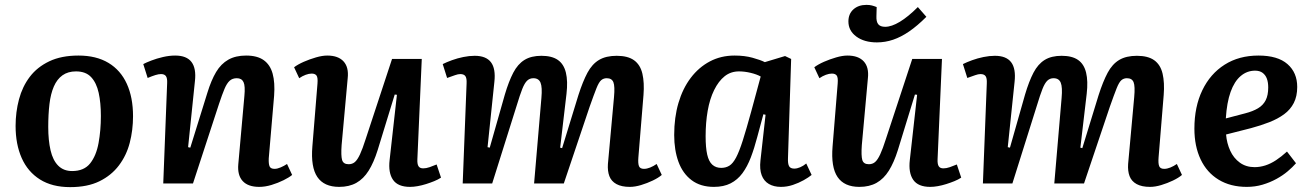

<svg xmlns="http://www.w3.org/2000/svg" viewBox="-20 -753 5384 788"><path d="M268 15Q194 15 144 -16.5Q94 -48 69 -104.5Q44 -161 44 -236Q44 -293 58 -345.5Q72 -398 102.5 -438Q133 -478 182.5 -501.5Q232 -525 302 -525Q375 -525 425 -495Q475 -465 500.5 -409Q526 -353 526 -276Q526 -219 512.5 -167Q499 -115 468 -74Q437 -33 388 -9Q339 15 268 15ZM276 -51Q325 -51 350 -82.5Q375 -114 384.5 -166Q394 -218 394 -277Q394 -331 385 -372Q376 -413 354 -436.5Q332 -460 292 -460Q259 -460 236.5 -444Q214 -428 201 -398Q188 -368 183 -326Q178 -284 178 -232Q178 -177 187.5 -136Q197 -95 219 -73Q241 -51 276 -51Z M1179 -35Q1167 -25 1144 -13.5Q1121 -2 1094.5 6Q1068 14 1044 14Q998 14 976 -10Q954 -34 958 -79L983 -359Q987 -400 979.5 -416Q972 -432 952 -432Q934 -432 922.5 -421.5Q911 -411 901.5 -388.5Q892 -366 879 -327L772 0H650L666 -412Q667 -432 661 -440.5Q655 -449 641 -449Q631 -449 618 -445Q605 -441 586 -433L568 -490Q579 -496 601 -504.5Q623 -513 649 -519Q675 -525 699 -525Q746 -525 766 -498.5Q786 -472 780 -420L752 -149L761 -147L831 -372Q847 -424 867 -457.5Q887 -491 917 -508Q947 -525 990 -525Q1036 -525 1062.5 -506Q1089 -487 1099 -450.5Q1109 -414 1105 -360L1083 -103Q1082 -80 1086.5 -70Q1091 -60 1107 -60Q1118 -60 1132 -66Q1146 -72 1158 -80Z M1187 -477Q1203 -489 1227 -499.5Q1251 -510 1277 -517.5Q1303 -525 1323 -525Q1368 -525 1390 -501Q1412 -477 1407 -432L1382 -157Q1379 -114 1384 -96.5Q1389 -79 1411 -79Q1426 -79 1436.5 -88Q1447 -97 1457.5 -119.5Q1468 -142 1481 -183L1589 -511H1711L1693 -100Q1692 -80 1697.5 -71Q1703 -62 1717 -62Q1729 -62 1743.5 -67Q1758 -72 1772 -78L1790 -24Q1778 -16 1762 -9.5Q1746 -3 1728.5 2.5Q1711 8 1694 11Q1677 14 1663 14Q1613 14 1593 -15Q1573 -44 1579 -96L1609 -364L1600 -365L1530 -137Q1514 -86 1493 -52.5Q1472 -19 1442.5 -2.5Q1413 14 1372 14Q1310 14 1282.5 -26.5Q1255 -67 1262 -152L1283 -410Q1285 -435 1279 -443Q1273 -451 1259 -451Q1248 -451 1234.5 -446Q1221 -441 1208 -432Z M2202 -351Q2206 -395 2198.5 -413.5Q2191 -432 2169 -432Q2154 -432 2143.5 -422Q2133 -412 2123.5 -388Q2114 -364 2101 -321L2000 0H1879L1895 -411Q1896 -432 1890 -440.5Q1884 -449 1869 -449Q1860 -449 1847.5 -444.5Q1835 -440 1815 -433L1797 -490Q1813 -498 1835 -506Q1857 -514 1881.5 -519Q1906 -524 1928 -524Q1975 -524 1995 -497.5Q2015 -471 2009 -417L1981 -149L1990 -147L2052 -365Q2068 -419 2086.5 -454.5Q2105 -490 2132.5 -507Q2160 -524 2202 -524Q2245 -524 2269.5 -507Q2294 -490 2302.5 -455Q2311 -420 2305 -368L2279 -147L2287 -145L2354 -363Q2372 -419 2391 -454.5Q2410 -490 2438.5 -507Q2467 -524 2511 -524Q2557 -524 2582.5 -505.5Q2608 -487 2616.5 -450.5Q2625 -414 2621 -363L2600 -107Q2598 -82 2602.5 -71Q2607 -60 2623 -60Q2635 -60 2648.5 -65.5Q2662 -71 2675 -80L2696 -35Q2682 -23 2659 -12Q2636 -1 2611 6.5Q2586 14 2565 14Q2531 14 2510 2.5Q2489 -9 2481 -30Q2473 -51 2475 -80L2500 -355Q2504 -399 2497.5 -415.5Q2491 -432 2470 -432Q2457 -432 2447.5 -424Q2438 -416 2428 -391Q2418 -366 2400 -315L2294 0H2172Z M3214 -104Q3213 -81 3218.5 -71Q3224 -61 3240 -61Q3251 -61 3264 -66.5Q3277 -72 3289 -82L3311 -35Q3299 -25 3278.5 -13.5Q3258 -2 3234 6Q3210 14 3185 14Q3156 14 3135.5 2Q3115 -10 3106 -34Q3097 -58 3101 -94L3122 -282L3113 -284L3088 -191Q3076 -145 3061.5 -107Q3047 -69 3027 -42Q3007 -15 2978.5 -0.5Q2950 14 2910 14Q2855 14 2818.5 -13.5Q2782 -41 2764.5 -89Q2747 -137 2747 -199Q2747 -271 2764.5 -330.5Q2782 -390 2815 -433.5Q2848 -477 2893.5 -501Q2939 -525 2995 -525Q3036 -525 3068.5 -516Q3101 -507 3119 -498L3202 -523L3227 -511ZM2940 -64Q2959 -64 2973.5 -73Q2988 -82 3001 -106.5Q3014 -131 3028.5 -176.5Q3043 -222 3063 -295L3102 -439Q3086 -448 3061 -454Q3036 -460 3013 -460Q2979 -460 2954 -440Q2929 -420 2911 -383.5Q2893 -347 2884.5 -298.5Q2876 -250 2876 -194Q2876 -147 2882.5 -118.5Q2889 -90 2903.5 -77Q2918 -64 2940 -64Z M3322 -477Q3338 -489 3362 -499.5Q3386 -510 3412 -517.5Q3438 -525 3458 -525Q3503 -525 3525 -501Q3547 -477 3542 -432L3517 -157Q3514 -114 3519 -96.5Q3524 -79 3546 -79Q3561 -79 3571.5 -88Q3582 -97 3592.5 -119.5Q3603 -142 3616 -183L3724 -511H3846L3828 -100Q3827 -80 3832.5 -71Q3838 -62 3852 -62Q3864 -62 3878.5 -67Q3893 -72 3907 -78L3925 -24Q3913 -16 3897 -9.5Q3881 -3 3863.5 2.5Q3846 8 3829 11Q3812 14 3798 14Q3748 14 3728 -15Q3708 -44 3714 -96L3744 -364L3735 -365L3665 -137Q3649 -86 3628 -52.5Q3607 -19 3577.5 -2.5Q3548 14 3507 14Q3445 14 3417.5 -26.5Q3390 -67 3397 -152L3418 -410Q3420 -435 3414 -443Q3408 -451 3394 -451Q3383 -451 3369.5 -446Q3356 -441 3343 -432ZM3579 -579Q3527 -579 3494.5 -603Q3462 -627 3462 -665Q3462 -696 3482.5 -714.5Q3503 -733 3536 -733Q3549 -733 3558.5 -730.5Q3568 -728 3578 -724L3577 -687Q3576 -664 3584.5 -653.5Q3593 -643 3613 -643Q3639 -643 3673 -663.5Q3707 -684 3747 -724L3782 -684Q3745 -647 3711.5 -624Q3678 -601 3645.5 -590Q3613 -579 3579 -579Z M4337 -351Q4341 -395 4333.5 -413.5Q4326 -432 4304 -432Q4289 -432 4278.5 -422Q4268 -412 4258.5 -388Q4249 -364 4236 -321L4135 0H4014L4030 -411Q4031 -432 4025 -440.5Q4019 -449 4004 -449Q3995 -449 3982.5 -444.5Q3970 -440 3950 -433L3932 -490Q3948 -498 3970 -506Q3992 -514 4016.5 -519Q4041 -524 4063 -524Q4110 -524 4130 -497.5Q4150 -471 4144 -417L4116 -149L4125 -147L4187 -365Q4203 -419 4221.5 -454.5Q4240 -490 4267.5 -507Q4295 -524 4337 -524Q4380 -524 4404.5 -507Q4429 -490 4437.5 -455Q4446 -420 4440 -368L4414 -147L4422 -145L4489 -363Q4507 -419 4526 -454.5Q4545 -490 4573.5 -507Q4602 -524 4646 -524Q4692 -524 4717.5 -505.5Q4743 -487 4751.5 -450.5Q4760 -414 4756 -363L4735 -107Q4733 -82 4737.5 -71Q4742 -60 4758 -60Q4770 -60 4783.5 -65.5Q4797 -71 4810 -80L4831 -35Q4817 -23 4794 -12Q4771 -1 4746 6.5Q4721 14 4700 14Q4666 14 4645 2.5Q4624 -9 4616 -30Q4608 -51 4610 -80L4635 -355Q4639 -399 4632.5 -415.5Q4626 -432 4605 -432Q4592 -432 4582.5 -424Q4573 -416 4563 -391Q4553 -366 4535 -315L4429 0H4307Z M5145 -525Q5224 -525 5264 -490Q5304 -455 5304 -396Q5304 -358 5290 -330.5Q5276 -303 5250 -284Q5224 -265 5189.5 -251.5Q5155 -238 5114 -227L5012 -201Q5015 -165 5029 -134.5Q5043 -104 5068.5 -85.5Q5094 -67 5129 -67Q5151 -67 5173 -74Q5195 -81 5217 -95.5Q5239 -110 5262 -131L5299 -83Q5285 -67 5265 -50Q5245 -33 5218.5 -18.5Q5192 -4 5161.5 5Q5131 14 5097 14Q5030 14 4981.5 -15.5Q4933 -45 4907.5 -99Q4882 -153 4882 -225Q4882 -315 4914.5 -382.5Q4947 -450 5006 -487.5Q5065 -525 5145 -525ZM5185 -394Q5185 -415 5179.5 -430Q5174 -445 5162 -454Q5150 -463 5131 -463Q5098 -463 5072 -441Q5046 -419 5030.5 -375.5Q5015 -332 5011 -267L5091 -288Q5122 -296 5143 -308.5Q5164 -321 5174.5 -341.5Q5185 -362 5185 -394Z"/></svg>

Font: Literata 18pt SemiBold
Style: Italic
Weight: 600
Italic angle: -2°
Designer: Latin by Veronika Burian and Jose Scaglione. Greek by Irene Vlachou. Cyrillic by Vera Evstafieva
Foundry: TypeTogether
Version: Version 3.103;gftools[0.9.29]